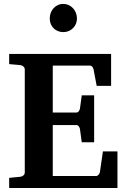

<svg xmlns="http://www.w3.org/2000/svg" viewBox="-20 -941 638 961"><path d="M25.9 0V-50.8L81.1 -56.2Q89.8 -57.1 96.9 -62.7Q104 -68.4 104 -78.1V-592.8Q104 -602.5 96.9 -608.4Q89.8 -614.3 81.1 -615.2L25.9 -620.1V-670.9H536.1V-511.2H463.9L448.2 -594.2Q446.3 -601.6 441.7 -607.2Q437 -612.8 430.2 -612.8H244.1V-377.9H362.8Q369.6 -377.9 374.3 -384.3Q378.9 -390.6 379.9 -396L389.2 -463.9H451.2V-229H389.2L379.9 -296.9Q378.9 -302.2 374.3 -308.6Q369.6 -314.9 362.8 -314.9H244.1V-60.1H461.9Q468.3 -60.1 473.6 -66.9Q479 -73.7 480 -79.1L495.1 -183.1H567.9V0ZM365.2 -848.1Q365.2 -834.5 360.1 -822Q355 -809.6 345.7 -800.3Q336.4 -791 324 -785.6Q311.5 -780.3 296.9 -780.3Q282.2 -780.3 269.8 -785.4Q257.3 -790.5 248.3 -799.6Q239.3 -808.6 234.1 -821Q229 -833.5 229 -848.1Q229 -863.3 233.9 -876.5Q238.8 -889.6 247.8 -899.7Q256.8 -909.7 269.3 -915.5Q281.7 -921.4 296.9 -921.4Q311 -921.4 323.5 -915.8Q335.9 -910.2 345.2 -900.1Q354.5 -890.1 359.9 -876.7Q365.2 -863.3 365.2 -848.1Z"/></svg>

Font: Charis SIL APac
Style: Bold
Weight: 700
Foundry: SIL International
Version: Version 5.000